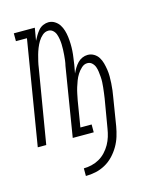

<svg xmlns="http://www.w3.org/2000/svg" viewBox="-109 -615 719 875"><g transform="rotate(-15 250.0 -177.5)"><path d="M187 183V147Q205 147 224 142.5Q243 138 260 128.5Q277 119 291 104Q305 89 314.5 72Q324 55 329.5 37Q335 19 338 0Q344 -34 349.5 -68Q355 -102 361 -136Q363 -148 364.5 -161Q366 -174 367.5 -186.5Q369 -199 369.5 -211.5Q370 -224 369 -236.5Q368 -249 366.5 -261Q365 -273 361 -284Q357 -295 348 -303.5Q339 -312 326 -312Q311 -312 298.5 -300.5Q286 -289 277.5 -275.5Q269 -262 263.5 -247.5Q258 -233 253.5 -218.5Q249 -204 246 -189Q243 -174 240 -159L220 -37H273V0H174L227 -326Q230 -338 231.5 -350.5Q233 -363 234 -375.5Q235 -388 235.5 -401Q236 -414 235.5 -426Q235 -438 233 -450.5Q231 -463 227 -474Q223 -485 214 -493Q205 -501 193 -501Q177 -501 164.5 -490Q152 -479 144 -465.5Q136 -452 130 -437Q124 -422 120 -407.5Q116 -393 112.5 -378Q109 -363 107 -348L49 0H9L90 -493H38V-530H137L127 -471Q133 -483 140 -494.5Q147 -506 156 -516.5Q165 -527 178 -532.5Q191 -538 203 -538Q219 -538 232.5 -529.5Q246 -521 254 -508.5Q262 -496 266.5 -481Q271 -466 273 -450Q275 -434 275.5 -417.5Q276 -401 275 -384.5Q274 -368 271.5 -352Q269 -336 267 -320L260 -281Q266 -294 273 -305.5Q280 -317 289.5 -327Q299 -337 311.5 -342.5Q324 -348 337 -348Q353 -348 366.5 -340Q380 -332 388 -319Q396 -306 400 -291Q404 -276 406.5 -260Q409 -244 409 -228Q409 -212 408 -195.5Q407 -179 405 -162.5Q403 -146 400 -130L379 0Q375 23 368 46Q361 69 348.5 90.5Q336 112 318.5 130.5Q301 149 279 161Q257 173 233.5 178Q210 183 187 183Z"/></g></svg>

Font: Iosevka Slab Extralight
Style: Italic
Weight: 200
Italic angle: -9°
Monospace: yes
Designer: Belleve Invis
Foundry: Belleve Invis
Version: Version 11.1.1; ttfautohint (v1.8.3)